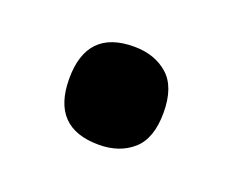

<svg xmlns="http://www.w3.org/2000/svg" viewBox="-44 -213 349 287"><g transform="rotate(20 130.0 -70.0)"><path d="M55 -70Q55 -148 130 -148Q163 -148 184 -129.5Q205 -111 205 -70Q205 -29 184 -10.5Q163 8 130 8Q55 8 55 -70Z"/></g></svg>

Font: Noto Serif CondExtraBold
Style: Regular
Weight: 800
Width: 3
Designer: Monotype Design Team
Foundry: Monotype Imaging Inc.
Version: Version 1.001